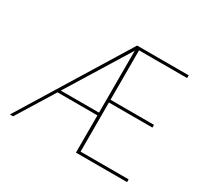

<svg xmlns="http://www.w3.org/2000/svg" viewBox="-145 -895 1149 1090"><g transform="rotate(30 429.5 -350.0)"><path d="M33 0 463 -700H801V-682H486V-358H771V-340H486V-18H801V0H466V-668L54 0ZM192 -244 201 -262H474V-244Z"/></g></svg>

Font: DM Sans 17pt Thin
Style: Regular
Weight: 250
Version: Version 4.004;gftools[0.9.30]